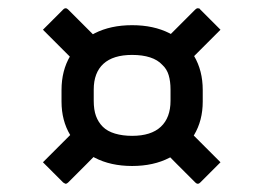

<svg xmlns="http://www.w3.org/2000/svg" viewBox="-20 -532 640 465"><path d="M232 -422Q222 -411 208.5 -398Q195 -385 183 -373Q181 -371 179 -370.5Q177 -370 175 -370.5Q173 -371 171 -373Q151 -393 127.5 -416.5Q104 -440 84 -460Q95 -471 107.5 -483.5Q120 -496 133 -509Q135 -511 136.5 -511.5Q138 -512 139 -512Q142 -512 145 -509Q166 -488 189 -465Q212 -442 232 -422ZM366 -422Q386 -442 409 -465Q432 -488 453 -509Q456 -512 459 -512Q461 -512 462.5 -511.5Q464 -511 465 -509Q478 -496 490 -484Q502 -472 514 -460Q494 -440 470.5 -416.5Q447 -393 427 -373Q425 -371 423 -370.5Q421 -370 419 -370.5Q417 -371 415 -373Q411 -376 404.5 -383Q398 -390 390 -397.5Q382 -405 375.5 -412Q369 -419 366 -422ZM366 -178Q377 -189 390 -202Q403 -215 415 -226Q418 -229 421 -229Q424 -229 427 -226Q447 -206 470.5 -182.5Q494 -159 514 -139Q503 -128 490.5 -115.5Q478 -103 465 -90Q464 -89 462.5 -88Q461 -87 459 -87Q456 -87 453 -90Q432 -111 409 -134Q386 -157 366 -178ZM232 -178Q212 -157 189 -134Q166 -111 145 -90Q142 -87 139 -87Q138 -87 136.5 -88Q135 -89 133 -90Q120 -103 108 -115Q96 -127 84 -139Q104 -159 127.5 -182.5Q151 -206 171 -226Q173 -228 175 -228.5Q177 -229 179 -228.5Q181 -228 183 -226Q187 -223 193.5 -216.5Q200 -210 208 -202Q216 -194 222.5 -187.5Q229 -181 232 -178ZM129 -314Q129 -361 150 -396.5Q171 -432 209.5 -451.5Q248 -471 300 -471Q352 -471 390.5 -451.5Q429 -432 450 -396.5Q471 -361 471 -314V-286Q471 -240 450 -205Q429 -170 390.5 -150Q352 -130 300 -130Q248 -130 209.5 -150Q171 -170 150 -205Q129 -240 129 -286ZM207 -288Q207 -266 212.5 -251Q218 -236 229 -225Q240 -214 258.5 -208.5Q277 -203 300 -203Q346 -203 369.5 -225Q393 -247 393 -288V-315Q393 -335 388.5 -350Q384 -365 373 -375Q362 -387 343.5 -393Q325 -399 300 -399Q254 -399 230.5 -377.5Q207 -356 207 -315Z"/></svg>

Font: Recursive Monospace
Style: Regular
Weight: 400
Version: Version 1.047